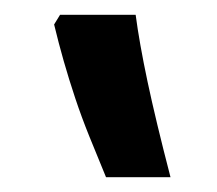

<svg xmlns="http://www.w3.org/2000/svg" viewBox="-20 -834 293 259"><path d="M61 -814H163Q168 -776 179 -724Q190 -672 210 -595H123Q111 -624 100.5 -650Q90 -676 81.5 -701.5Q73 -727 66 -751.5Q59 -776 53 -801Z"/></svg>

Font: Noto Sans Armenian SemiBold
Style: Regular
Weight: 600
Designer: Monotype Design Team
Foundry: Monotype Imaging Inc.
Version: Version 2.007